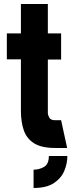

<svg xmlns="http://www.w3.org/2000/svg" viewBox="-20 -736 364 955"><path d="M147 199V108Q174 108 198.5 94.5Q223 81 223 40H315Q315 78 299.5 114.5Q284 151 247.5 175Q211 199 147 199ZM254 0Q187 0 150 -23Q113 -46 98.5 -87.5Q84 -129 84 -185V-441H14V-570H84V-716H218V-570H284V-440H218V-175Q218 -164 225 -151Q232 -138 255 -138H284L314 0Z"/></svg>

Font: Stick No Bills ExtraBold
Style: Regular
Weight: 800
Version: Version 2.000